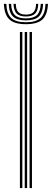

<svg xmlns="http://www.w3.org/2000/svg" viewBox="-38 -964 266 984"><path d="M113.5 0V-800H125.8V0ZM64 0V-800H76.5V0ZM88.8 0V-800H101V0ZM94.8 -840Q36.5 -840 10.4 -864.2Q-15.8 -888.5 -18 -944.2H-5.5Q-3.8 -893.8 19.6 -871.9Q43 -850 94.8 -850Q146.8 -850 170.1 -871.9Q193.5 -893.8 195.2 -944.2H207.8Q205.5 -888.5 179.4 -864.2Q153.2 -840 94.8 -840ZM94.8 -859.5Q49.2 -859.5 28.8 -879.2Q8.2 -899 6.8 -944.2H19Q20.5 -904.2 38 -887Q55.5 -869.8 94.8 -869.8Q134 -869.8 151.6 -887Q169.2 -904.2 170.8 -944.2H183Q181.2 -899 160.9 -879.2Q140.5 -859.5 94.8 -859.5ZM94.8 -879.5Q62.2 -879.5 47.4 -894.5Q32.5 -909.5 31.2 -944.2H43Q43.5 -914.8 55.9 -902Q68.2 -889.2 94.8 -889.2Q121.8 -889.2 134 -902Q146.2 -914.8 146.8 -944.2H158.2Q157 -909.5 142.2 -894.5Q127.5 -879.5 94.8 -879.5Z"/></svg>

Font: Big Shoulders Inline Text Light
Style: Regular
Weight: 300
Designer: Patric King
Foundry: XO Type Co
Version: Version 1.000